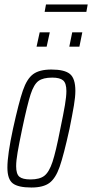

<svg xmlns="http://www.w3.org/2000/svg" viewBox="-20 -828 411 856"><path d="M13 -81Q13 -138 38 -254Q64 -372 82 -424.5Q100 -477 128 -497.5Q156 -518 209 -518Q268 -518 292 -498Q316 -478 316 -423Q316 -396 309.5 -357.5Q303 -319 290 -254Q264 -136 246 -84.5Q228 -33 200.5 -12.5Q173 8 120 8Q61 8 37 -10.5Q13 -29 13 -81ZM249 -254Q263 -321 269.5 -359.5Q276 -398 276 -422Q276 -457 261.5 -469.5Q247 -482 213 -482Q172 -482 151.5 -467Q131 -452 116.5 -407.5Q102 -363 79 -254Q65 -187 58.5 -149Q52 -111 52 -87Q52 -52 66.5 -40Q81 -28 116 -28Q157 -28 178 -44.5Q199 -61 214 -106Q229 -151 249 -254ZM143 -620 157 -684H202L188 -620ZM289 -620 302 -684H347L334 -620ZM179 -775 185 -808H371L365 -775Z"/></svg>

Font: Saira Ultra Condensed ExLight
Style: Italic
Weight: 200
Width: 1
Italic angle: -12°
Designer: Hector Gatti with collaboration of the Omnibus-Type team
Foundry: Omnibus-Type
Version: Version 1.001; ttfautohint (v1.8)